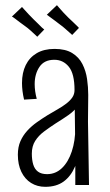

<svg xmlns="http://www.w3.org/2000/svg" viewBox="-20 -715 427 742"><path d="M271 0V-125L268 -367Q268 -430 246 -457Q224 -484 190 -484Q151 -484 132.5 -456.5Q114 -429 114 -390Q114 -376 116 -362Q118 -348 122 -333L73 -330Q69 -347 67 -363Q65 -379 65 -394Q65 -434 79.5 -463.5Q94 -493 122 -509.5Q150 -526 191 -526Q233 -526 259 -510Q285 -494 298.5 -467.5Q312 -441 316.5 -409.5Q321 -378 321 -348L320 -245L324 0ZM155 7Q124 7 100 -8Q76 -23 62.5 -51Q49 -79 49 -117Q49 -147 59 -169.5Q69 -192 85.5 -210Q102 -228 122.5 -242.5Q143 -257 164 -270Q184 -282 202.5 -292.5Q221 -303 236 -314.5Q251 -326 259.5 -338.5Q268 -351 268 -367L298 -358Q298 -329 282.5 -307.5Q267 -286 244 -270Q221 -254 195 -238Q172 -223 150.5 -207Q129 -191 116 -170.5Q103 -150 103 -121Q103 -97 108.5 -79Q114 -61 127 -51.5Q140 -42 162 -42Q195 -42 219.5 -65.5Q244 -89 257.5 -130Q271 -171 271 -221L300 -276Q300 -213 293 -161Q286 -109 270 -71.5Q254 -34 226 -13.5Q198 7 155 7ZM259 -580Q257 -582 249.5 -588.5Q242 -595 232 -604Q222 -613 212 -620Q202 -628 191 -636Q180 -644 172 -650Q164 -656 161 -658L200 -695Q202 -693 209 -684.5Q216 -676 225.5 -666Q235 -656 244 -647Q254 -638 262.5 -629.5Q271 -621 277 -615.5Q283 -610 285 -607ZM124 -573Q122 -575 114.5 -582Q107 -589 97 -598Q87 -607 77 -614Q67 -621 56.5 -629Q46 -637 37.5 -643.5Q29 -650 26 -651L65 -688Q67 -686 74 -678Q81 -670 90.5 -660Q100 -650 110 -640Q120 -631 128 -622.5Q136 -614 142 -608.5Q148 -603 151 -601Z"/></svg>

Font: Truculenta Light
Style: Regular
Weight: 300
Version: Version 1.002